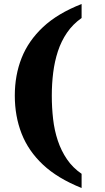

<svg xmlns="http://www.w3.org/2000/svg" viewBox="-20 -797 526 960"><path d="M388 143Q268 95 195 26.5Q122 -42 88 -129Q54 -216 54 -319Q54 -421 88 -507Q122 -593 195 -661.5Q268 -730 388 -777V-707Q344 -676 315 -633.5Q286 -591 269.5 -540.5Q253 -490 246 -434Q239 -378 239 -319Q239 -259 245.5 -202Q252 -145 269 -94Q286 -43 315 -0.5Q344 42 388 72Z"/></svg>

Font: Noto Serif Gujarati ExtraBold
Style: Regular
Weight: 800
Version: Version 2.102